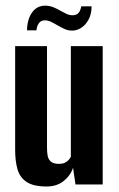

<svg xmlns="http://www.w3.org/2000/svg" viewBox="-20 -660 425 687"><path d="M147.1 7.3Q99.3 7.3 75 -9.1Q50.6 -25.5 42.4 -55Q34.2 -84.5 34.2 -123.7V-495H148.2V-130.6Q148.2 -115.6 150.5 -102.8Q152.9 -89.9 162.1 -81.8Q171.4 -73.7 190.7 -73.7Q204.2 -73.7 212.6 -78Q221 -82.3 226.1 -88.2Q231.1 -94.1 233.5 -99.3V-495H347.5V0H250.1L241.3 -59.9Q232.6 -32.1 207.9 -12.4Q183.2 7.3 147.1 7.3ZM238.7 -550.5Q223.3 -550.5 210.7 -556.4Q198.1 -562.3 184.1 -570.3Q173.7 -576.6 162.7 -581.9Q151.6 -587.2 139.6 -587.2Q127 -587.2 119.5 -577.5Q112 -567.8 110.4 -551.5H76.7Q77.3 -590.9 94.7 -615.3Q112.2 -639.7 141 -639.7Q157.1 -639.7 170.7 -634.2Q184.2 -628.7 196.6 -621.4Q208 -615 218.3 -610.2Q228.7 -605.4 239.4 -605.4Q254.1 -605.4 261.3 -614.2Q268.4 -623.1 270.7 -637.3H307.8Q307.5 -609.4 296.9 -589.9Q286.3 -570.4 270.7 -560.5Q255.1 -550.5 238.7 -550.5Z"/></svg>

Font: Alumni Sans Thin
Style: Regular
Weight: 100
Designer: Robert E. Leuschke
Foundry: Robert E. Leuschke
Version: Version 1.018